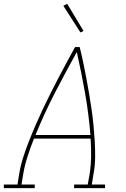

<svg xmlns="http://www.w3.org/2000/svg" viewBox="-38 -980 658 1000"><path d="M-18 0V-19H53L62 -74Q69 -117 82.5 -159.5Q96 -202 112.5 -244Q129 -286 147 -327.5Q165 -369 184.5 -410.5Q204 -452 224.5 -492.5Q245 -533 266 -573.5Q287 -614 309 -654.5Q331 -695 353 -735H377Q387 -695 395.5 -654.5Q404 -614 411.5 -573.5Q419 -533 426 -492.5Q433 -452 439 -410.5Q445 -369 449 -327.5Q453 -286 455.5 -244Q458 -202 457.5 -159Q457 -116 449 -74L440 -19H509V0H348V-19H419L429 -74Q436 -120 436.5 -166.5Q437 -213 434 -258H139Q121 -213 106 -167Q91 -121 83 -74L74 -19H143V0ZM433 -277Q424 -388 405 -495.5Q386 -603 362 -709Q303 -603 247.5 -495.5Q192 -388 147 -277ZM381 -811 292 -950 312 -960 397 -819Z"/></svg>

Font: Iosevka Curly Slab ThEx
Style: Italic
Weight: 100
Width: 7
Italic angle: -9°
Monospace: yes
Designer: Belleve Invis
Foundry: Belleve Invis
Version: Version 11.1.0; ttfautohint (v1.8.3)